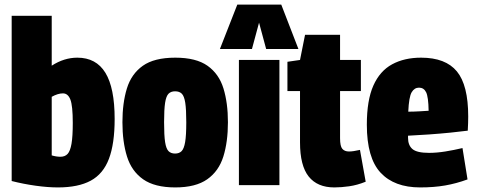

<svg xmlns="http://www.w3.org/2000/svg" viewBox="-20 -809 2085 839"><path d="M31 -18V-740H206V-522Q260 -557 318 -557Q400 -557 440.5 -491Q481 -425 481 -289Q481 -181 456 -115Q431 -49 376.5 -19.5Q322 10 233 10Q189 10 135.5 2.5Q82 -5 31 -18ZM206 -130Q226 -124 244 -124Q264 -124 275.5 -136.5Q287 -149 292.5 -181Q298 -213 298 -272Q298 -347 287.5 -374Q277 -401 255 -401Q233 -401 206 -386Z M515 -275Q515 -359 534.5 -422.5Q554 -486 604 -521.5Q654 -557 746 -557Q837 -557 887 -521.5Q937 -486 956.5 -422.5Q976 -359 976 -275Q976 -189 956 -125Q936 -61 885.5 -25.5Q835 10 746 10Q656 10 605.5 -25.5Q555 -61 535 -125Q515 -189 515 -275ZM697 -275Q697 -217 701.5 -188Q706 -159 716.5 -148.5Q727 -138 745 -138Q763 -138 773.5 -148.5Q784 -159 789 -188Q794 -217 794 -275Q794 -331 789.5 -360Q785 -389 774.5 -399.5Q764 -410 745 -410Q727 -410 716.5 -399.5Q706 -389 701.5 -360Q697 -331 697 -275Z M1024 0V-547H1201V0ZM941 -595 1017 -789H1209L1284 -595H1143L1112 -710L1081 -595Z M1441 10Q1367 10 1329 -37.5Q1291 -85 1291 -187V-411H1236V-539L1291 -547L1313 -657H1466V-547H1557V-411H1466V-205Q1466 -170 1476 -158.5Q1486 -147 1505 -147Q1523 -147 1553 -154L1578 -15Q1541 0 1506 5Q1471 10 1441 10Z M1816 10Q1703 10 1643 -54.5Q1583 -119 1583 -264Q1583 -371 1611.5 -435Q1640 -499 1693.5 -528Q1747 -557 1820 -557Q1927 -557 1976.5 -497Q2026 -437 2026 -300Q2026 -290 2025.5 -271Q2025 -252 2024 -238Q1994 -234 1949 -229.5Q1904 -225 1855 -221.5Q1806 -218 1763 -216Q1763 -213 1763 -207Q1763 -174 1782.5 -157.5Q1802 -141 1855 -141Q1888 -141 1925.5 -147Q1963 -153 2001 -162L2023 -25Q1974 -7 1925 1.5Q1876 10 1816 10ZM1764 -321Q1787 -321 1812.5 -322.5Q1838 -324 1853 -325Q1852 -386 1842 -406Q1832 -426 1811 -426Q1791 -426 1779 -406Q1767 -386 1764 -321Z"/></svg>

Font: Georama SemiCondensed ExtraBold
Style: Regular
Weight: 800
Width: 4
Designer: Jean-Baptiste Levee
Foundry: Production Type
Version: Version 1.000